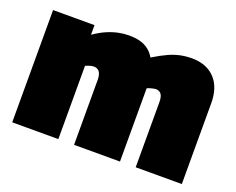

<svg xmlns="http://www.w3.org/2000/svg" viewBox="-94 -722 1085 884"><g transform="rotate(20 448.0 -280.0)"><path d="M33 0V-550H236V-503Q268 -525 296 -537Q324 -549 350.5 -554.5Q377 -560 401 -560Q434 -560 457.5 -553.5Q481 -547 499 -533Q517 -519 529 -498Q568 -522 598 -535.5Q628 -549 655 -554.5Q682 -560 710 -560Q739 -560 763 -553Q787 -546 806 -532Q825 -518 838 -498Q851 -478 857.5 -452.5Q864 -427 864 -396V0H638V-320Q638 -333 635.5 -343Q633 -353 628.5 -358.5Q624 -364 617.5 -367Q611 -370 603 -370Q598 -370 591.5 -368.5Q585 -367 577.5 -365Q570 -363 561 -359Q561 -354 561 -349Q561 -344 561 -339V0H336V-320Q336 -333 333 -343Q330 -353 325.5 -358.5Q321 -364 314 -367Q307 -370 299 -370Q293 -370 286 -368.5Q279 -367 272.5 -364.5Q266 -362 259 -359V0Z"/></g></svg>

Font: Georama Black
Style: Regular
Weight: 900
Designer: Jean-Baptiste Levee
Foundry: Production Type
Version: Version 1.001